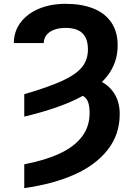

<svg xmlns="http://www.w3.org/2000/svg" viewBox="-20 -757 688 990"><path d="M105.1 -271.1Q232.3 -308.6 302 -340.7Q371.6 -372.8 402.5 -410.6Q433.4 -448.5 433.4 -502.5Q433.4 -539.9 420.6 -564.6Q407.8 -589.3 382.3 -601.2Q356.7 -613.1 318.4 -613.1Q284.2 -613.1 258.7 -603.4Q233.2 -593.8 219.4 -576Q205.7 -558.2 205.7 -534.8H51.4Q51.4 -594.1 85.5 -640.2Q119.6 -686.3 180.4 -711.8Q241.1 -737.3 318.4 -737.3Q400.9 -737.3 461.1 -713.3Q521.3 -689.4 554 -641.4Q586.7 -593.4 586.7 -522.9Q586.7 -435 534.6 -366.9Q482.4 -298.8 376.1 -246.8Q269.8 -194.8 105.1 -155.7ZM387.9 -363.9Q451.1 -361.3 498.3 -338Q545.5 -314.6 571.4 -271.5Q597.3 -228.4 597.3 -168.6Q597.3 -64.2 535.9 14.6Q474.6 93.4 364.9 142.6Q255.2 191.9 105.1 212.9V90.2Q213.7 69.3 288.2 34.5Q362.7 -0.3 402.3 -52.2Q442 -104.1 442 -173.6Q442 -209.5 434 -231Q426 -252.4 407.6 -262.7Q389.3 -273 356.8 -274.2Z"/></svg>

Font: Intratopia Thin
Style: Regular
Weight: 100
Designer: Rasmus Andersson
Foundry: rsms
Version: Version 3.000;Glyphs 3.2.3 (3260)